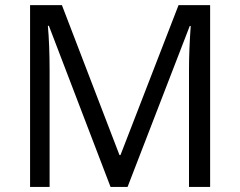

<svg xmlns="http://www.w3.org/2000/svg" viewBox="-20 -734 943 754"><path d="M174.8 -454.1V0H98.1V-713.9H223.1L449.2 -125H453.1L681.2 -713.9H805.2V0H722.2V-460Q722.2 -539.1 729 -631.8H725.1L481 0H414.1L171.9 -632.8H168Q174.8 -557.6 174.8 -454.1Z"/></svg>

Font: OpenSans
Style: Regular
Weight: 400
Foundry: Ascender Corporation
Version: Version 1.10